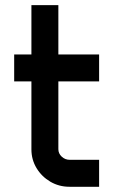

<svg xmlns="http://www.w3.org/2000/svg" viewBox="-20 -714 433 734"><path d="M34.2 -505.9H100.1V-694.3H203.1V-505.9H358.9V-402.8H203.1V-143.6Q203.1 -127 216.1 -115Q229 -103 247.1 -103H358.9V0H245.6Q205.6 0 172.6 -19.3Q139.6 -38.6 119.9 -71Q100.1 -103.5 100.1 -143.1V-402.8H34.2Z"/></svg>

Font: Anta
Style: Regular
Weight: 400
Designer: Sergej Lebedev
Foundry: Sergej Lebedev
Version: Version 1.000; ttfautohint (v1.8.4.7-5d5b)